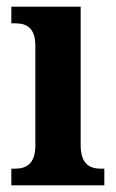

<svg xmlns="http://www.w3.org/2000/svg" viewBox="-20 -556 349 576"><path d="M14 0H293V-50H283C251 -50 222 -62 222 -121V-536H14V-486H26C58 -486 86 -474 86 -419V-120C86 -62 57 -50 24 -50H14Z"/></svg>

Font: Noto Serif Tamil Condensed
Style: Bold Italic
Weight: 700
Width: 3
Italic angle: -12°
Designer: Indian Type Foundry, Tom Grace, and the Monotype Design Team
Foundry: Monotype Imaging Inc.
Version: Version 2.003